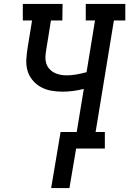

<svg xmlns="http://www.w3.org/2000/svg" viewBox="-20 -755 657 976"><path d="M240 201 288 -84H370L406 -303Q378 -296 351 -292.5Q324 -289 297 -289Q267 -289 238 -294.5Q209 -300 185 -314Q161 -328 143.5 -350Q126 -372 119 -399Q112 -426 114 -456Q116 -486 121 -516L143 -651H96V-735H298L297 -651H239L215 -502Q212 -485 211 -467.5Q210 -450 214.5 -434.5Q219 -419 229.5 -406.5Q240 -394 254 -386.5Q268 -379 284.5 -375.5Q301 -372 318 -372Q343 -372 368.5 -376.5Q394 -381 420 -388L463 -651H416V-735H617V-651H559L466 -84H513V0H367L333 201Z"/></svg>

Font: Iosevka Etoile Medium
Style: Italic
Weight: 500
Italic angle: -9°
Designer: Belleve Invis
Foundry: Belleve Invis
Version: Version 22.1.2; ttfautohint (v1.8.4)